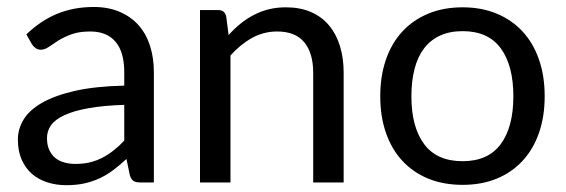

<svg xmlns="http://www.w3.org/2000/svg" viewBox="-20 -536 1662 564"><path d="M345 -228Q283.5 -226 240.2 -218.2Q197 -210.5 169.8 -198Q142.5 -185.5 130.2 -168.5Q118 -151.5 118 -130.5Q118 -110.5 124.5 -96Q131 -81.5 142.2 -72.2Q153.5 -63 168.8 -58.8Q184 -54.5 201.5 -54.5Q225 -54.5 244.5 -59.2Q264 -64 281.2 -73Q298.5 -82 314.2 -94.5Q330 -107 345 -123ZM57.5 -435Q99.5 -475.5 148 -495.5Q196.5 -515.5 255.5 -515.5Q298 -515.5 331 -501.5Q364 -487.5 386.5 -462.5Q409 -437.5 420.5 -402Q432 -366.5 432 -324V0H392.5Q379.5 0 372.5 -4.2Q365.5 -8.5 361.5 -21L351.5 -69Q331.5 -50.5 312.5 -36.2Q293.5 -22 272.5 -12.2Q251.5 -2.5 227.8 2.8Q204 8 175 8Q145.5 8 119.5 -0.2Q93.5 -8.5 74.2 -25Q55 -41.5 43.8 -66.8Q32.5 -92 32.5 -126.5Q32.5 -156.5 49 -184.2Q65.5 -212 102.5 -233.5Q139.5 -255 199 -268.8Q258.5 -282.5 345 -284.5V-324Q345 -383 319.5 -413.2Q294 -443.5 245 -443.5Q212 -443.5 189.8 -435.2Q167.5 -427 151.2 -416.8Q135 -406.5 123.2 -398.2Q111.5 -390 100 -390Q91 -390 84.5 -394.8Q78 -399.5 73.5 -406.5Z M651.5 -433Q668 -451.5 686.5 -466.5Q705 -481.5 725.8 -492.2Q746.5 -503 769.8 -508.8Q793 -514.5 820 -514.5Q861.5 -514.5 893.2 -500.8Q925 -487 946.2 -461.8Q967.5 -436.5 978.5 -401Q989.5 -365.5 989.5 -322.5V0H900V-322.5Q900 -380 873.8 -411.8Q847.5 -443.5 794 -443.5Q754.5 -443.5 720.2 -424.5Q686 -405.5 657 -373V0H567.5V-506.5H621Q640 -506.5 644.5 -488Z M1339 -514.5Q1394.5 -514.5 1439 -496Q1483.5 -477.5 1515 -443.5Q1546.5 -409.5 1563.2 -361.2Q1580 -313 1580 -253.5Q1580 -193.5 1563.2 -145.5Q1546.5 -97.5 1515 -63.5Q1483.5 -29.5 1439 -11.2Q1394.5 7 1339 7Q1283 7 1238.2 -11.2Q1193.5 -29.5 1162 -63.5Q1130.5 -97.5 1113.8 -145.5Q1097 -193.5 1097 -253.5Q1097 -313 1113.8 -361.2Q1130.5 -409.5 1162 -443.5Q1193.5 -477.5 1238.2 -496Q1283 -514.5 1339 -514.5ZM1339 -62.5Q1414 -62.5 1451 -112.8Q1488 -163 1488 -253Q1488 -343.5 1451 -394Q1414 -444.5 1339 -444.5Q1301 -444.5 1272.8 -431.5Q1244.5 -418.5 1225.8 -394Q1207 -369.5 1197.8 -333.8Q1188.5 -298 1188.5 -253Q1188.5 -163 1225.8 -112.8Q1263 -62.5 1339 -62.5Z"/></svg>

Font: Lato-Regular
Style: Regular
Weight: 400
Designer: Lukasz Dziedzic with Adam Twardoch and Botio Nikoltchev
Foundry: tyPoland Lukasz Dziedzic
Version: Version 2.015; 2015-08-06; http://www.latofonts.com/